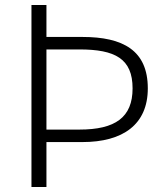

<svg xmlns="http://www.w3.org/2000/svg" viewBox="-20 -749 669 769"><path d="M106 0H166V-180H310C472 -180 572 -250 572 -395C572 -547 473 -601 310 -601H166V-729H106ZM166 -230V-551H298C441 -551 511 -514 511 -395C511 -279 442 -230 298 -230Z"/></svg>

Font: Source Han Sans SC Light
Style: Regular
Weight: 300
Designer: Ryoko NISHIZUKA (kana & ideographs); Paul D. Hunt (Latin, Greek & Cyrillic); Wenlong ZHANG (bopomofo); Sandoll Communica
Foundry: Adobe Systems Incorporated
Version: Version 1.004;PS 1.004;hotconv 1.0.82;makeotf.lib2.5.63406